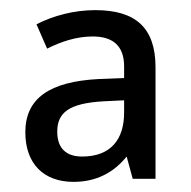

<svg xmlns="http://www.w3.org/2000/svg" viewBox="-20 -742 377 379"><path d="M168 -722C126 -722 85 -711 52 -694L73 -646C101 -660 131 -670 163 -670C200 -670 225 -654 225 -611V-588L175 -586C78 -581 30 -548 30 -481C30 -418 67 -383 125 -383C171 -383 205 -402 230 -433L242 -389H287V-609C287 -687 248 -722 168 -722ZM184 -542 225 -544V-520C225 -467 199 -433 142 -433C112 -433 93 -448 93 -482C93 -519 115 -538 184 -542Z"/></svg>

Font: Noto Sans Lao UI SemCond
Style: Regular
Weight: 400
Width: 4
Designer: Monotype Design Team
Foundry: Monotype Imaging Inc.
Version: Version 2.000